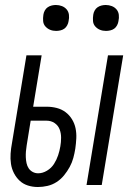

<svg xmlns="http://www.w3.org/2000/svg" viewBox="-20 -742 540 770"><path d="M327 0 413 -520H474L388 0ZM132 8Q111 8 92 2Q73 -4 59 -17Q45 -30 36 -47.5Q27 -65 24 -85Q21 -105 22.5 -126Q24 -147 28 -168L86 -520H147L113 -314H168Q188 -314 207.5 -309Q227 -304 242.5 -292.5Q258 -281 268.5 -264Q279 -247 283 -227.5Q287 -208 286 -187.5Q285 -167 282 -146Q279 -127 274 -108.5Q269 -90 259.5 -72.5Q250 -55 237 -39Q224 -23 207 -12Q190 -1 170.5 3.5Q151 8 132 8ZM133 -47Q151 -47 168.5 -57.5Q186 -68 196.5 -84.5Q207 -101 213 -119Q219 -137 222 -155Q225 -172 225 -190Q225 -208 219 -223.5Q213 -239 199 -248.5Q185 -258 167 -258H103L87 -159Q85 -147 84 -135Q83 -123 83.5 -111Q84 -99 86.5 -87.5Q89 -76 95 -67Q101 -58 111 -52.5Q121 -47 133 -47ZM405 -618Q392 -618 381 -622.5Q370 -627 362 -636Q354 -645 353 -657.5Q352 -670 354 -683Q355 -691 359.5 -699.5Q364 -708 371.5 -713Q379 -718 387.5 -720Q396 -722 404 -722Q417 -722 428.5 -717.5Q440 -713 447.5 -704Q455 -695 456.5 -682.5Q458 -670 455 -657Q454 -649 449.5 -640.5Q445 -632 438 -627Q431 -622 422 -620Q413 -618 405 -618ZM205 -618Q192 -618 181 -622.5Q170 -627 162 -636Q154 -645 153 -657.5Q152 -670 154 -683Q155 -691 159.5 -699.5Q164 -708 171.5 -713Q179 -718 187.5 -720Q196 -722 204 -722Q217 -722 228.5 -717.5Q240 -713 247.5 -704Q255 -695 256.5 -682.5Q258 -670 255 -657Q254 -649 249.5 -640.5Q245 -632 238 -627Q231 -622 222 -620Q213 -618 205 -618Z"/></svg>

Font: Iosevka SS18 Light
Style: Italic
Weight: 300
Italic angle: -9°
Monospace: yes
Designer: Belleve Invis
Foundry: Belleve Invis
Version: Version 25.1.1; ttfautohint (v1.8.4)